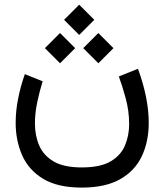

<svg xmlns="http://www.w3.org/2000/svg" viewBox="-20 -602 717 837"><path d="M325.2 -581.5 391.1 -515.6 325.2 -449.7 259.3 -515.6ZM408.7 -458 474.6 -392.1 408.7 -326.2 342.8 -392.1ZM241.7 -458 307.6 -392.1 241.7 -326.2 175.8 -392.1ZM336.4 127.9Q418 127.9 462.6 101.3Q507.3 74.7 525.1 31.5Q543 -11.7 543 -61Q543 -119.1 527.3 -175.8Q511.7 -232.4 498 -268.6L581.5 -302.2Q604.5 -239.3 616.5 -179.9Q628.4 -120.6 628.4 -66.9Q628.4 15.6 597.9 79.6Q567.4 143.6 502.9 179.7Q438.5 215.8 336.4 215.8Q231 215.8 167.7 177.2Q104.5 138.7 76.4 74.5Q48.3 10.3 48.3 -66.4Q48.3 -118.2 59.1 -172.6Q69.8 -227.1 88.4 -278.8L166 -247.6Q151.9 -202.6 142.1 -155.3Q132.3 -107.9 132.3 -63.5Q132.3 -10.7 151.1 32.7Q169.9 76.2 214.4 102.1Q258.8 127.9 336.4 127.9Z"/></svg>

Font: Vazirmatn FD
Style: Regular
Weight: 400
Designer: Saber Rastikerdar
Foundry: Saber Rastikerdar
Version: Version 33.001